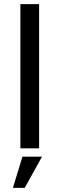

<svg xmlns="http://www.w3.org/2000/svg" viewBox="-20 -713 286 923"><path d="M78 -693H168V0H78ZM88 40H182L99 190H42Z"/></svg>

Font: Play
Style: Regular
Weight: 400
Designer: Jonas Hecksher (Cyrillic expansion: Cyreal)
Foundry: Jonas Hecksher, Playtype, e-types AS
Version: Version 2.101; ttfautohint (v1.5.65-e2d9)